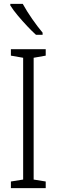

<svg xmlns="http://www.w3.org/2000/svg" viewBox="-20 -967 291 987"><path d="M215 0H36V-34L99 -44V-670L36 -681V-714H215V-681L153 -670V-44L215 -34ZM97 -947Q118 -909 145.5 -869.5Q173 -830 199 -799V-788H165Q145 -806 120 -832.5Q95 -859 71.5 -887Q48 -915 33 -939V-947Z"/></svg>

Font: Noto Sans ExtraCondensed Light
Style: Regular
Weight: 300
Width: 2
Designer: Monotype Design Team
Foundry: Monotype Imaging Inc.
Version: Version 2.013; ttfautohint (v1.8.4.7-5d5b)